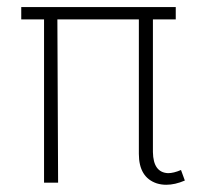

<svg xmlns="http://www.w3.org/2000/svg" viewBox="-20 -508 549 534"><path d="M468.8 -454.1V-488.3H39.1V-454.1H102.5V0H141.6L139.6 -454.1H366.2V-80.1Q366.2 -14.6 416 2Q428.7 5.9 442.4 5.9Q466.8 5.9 494.1 -5.9L483.4 -35.2Q462.9 -26.4 447.3 -26.4Q406.2 -28.3 405.3 -85V-454.1Z"/></svg>

Font: Yaldevi Colombo ExtraLight
Style: Regular
Weight: 275
Designer: Sol Matas, Denzil Rajitha, Kosala Senevirathne and Pathum Egodawatta
Foundry: Mooniak
Version: Version 1.020 ; ttfautohint (v1.6)